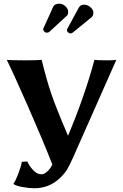

<svg xmlns="http://www.w3.org/2000/svg" viewBox="-20 -968 660 1028"><path d="M260.3 -87.4Q207.5 -221.7 128.9 -400.4Q50.3 -579.1 16.1 -647.9Q33.2 -645 116.2 -645Q186 -645 203.1 -647.9Q228 -544.9 253.9 -468Q279.8 -391.1 344.2 -241.2Q434.1 -455.1 485.8 -647.9Q498 -645 558.1 -645Q591.3 -645 603 -647.9L374 -130.9Q353 -83 338.6 -59.6Q324.2 -36.1 299.3 -13.2Q242.7 39.6 164.1 40Q136.7 40 100.6 33.4Q64.5 26.9 53.2 17.6L52.7 14.2Q63 1.5 78.4 -39.1Q93.8 -79.6 96.7 -101.6L126.5 -103.5Q134.8 -82 156.5 -58.3Q178.2 -34.7 201.2 -34.7Q217.3 -34.7 234.4 -51Q251.5 -67.4 260.3 -87.4ZM368.2 -792.5Q364.3 -789.1 357.9 -789.1Q349.6 -789.1 342.8 -796.6Q335.9 -804.2 339.4 -812L402.8 -928.7Q411.6 -943.4 430.2 -942.9Q447.8 -942.9 460.9 -932.1Q480 -917.5 480 -899.9Q480 -884.8 471.2 -876.5ZM296.9 -948.2Q315.9 -948.2 330.6 -934.1Q345.2 -919.9 345.2 -904.8Q345.2 -888.7 336.4 -882.3L241.7 -795.4Q233.9 -793 231 -793Q220.7 -793 215.1 -801.5Q209.5 -810.1 212.4 -815.9L265.6 -933.6Q274.4 -948.2 296.9 -948.2Z"/></svg>

Font: Linux Biolinum O
Style: Bold
Weight: 700
Designer: Philipp H. Poll
Foundry: Philipp H. Poll
Version: Version 1.3.2